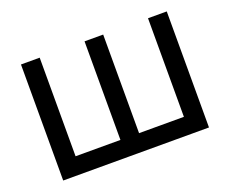

<svg xmlns="http://www.w3.org/2000/svg" viewBox="-92 -676 986 823"><g transform="rotate(-20 401.0 -264.5)"><path d="M68.4 -529.3H153.8V-79.6H358.4V-529.3H443.4V-79.6H647.9V-529.3H733.4V0H68.4Z"/></g></svg>

Font: Inter 24pt
Style: Regular
Weight: 400
Designer: Rasmus Andersson
Foundry: rsms
Version: Version 4.001;git-66647c0bb